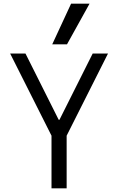

<svg xmlns="http://www.w3.org/2000/svg" viewBox="-20 -1020 640 1040"><path d="M259 0V-285L35 -730H118L298 -371H302L482 -730H565L341 -285V0ZM343 -780H263L365 -1000H465Z"/></svg>

Font: M PLUS Code Latin 60
Style: Regular
Weight: 400
Width: 7
Monospace: yes
Designer: Coji Morishita
Foundry: UNDERFOREST DESIGN
Version: Version 1.005; ttfautohint (v1.8.3)